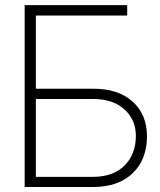

<svg xmlns="http://www.w3.org/2000/svg" viewBox="-20 -748 641 768"><path d="M78.6 0V-727.5H488.8V-686H123.5V-393.1H352.1Q452.6 -393.6 510.3 -341.8Q567.9 -290 567.9 -203.1Q567.9 -110.4 510.7 -55.2Q453.6 0 352.1 0ZM123.5 -40.5H352.1Q433.6 -41 478.5 -86.2Q523.4 -131.3 523.4 -204.6Q523.4 -269.5 477.3 -310.8Q431.2 -352.1 352.1 -352.1H123.5Z"/></svg>

Font: Inter Display ExtraLight
Style: Regular
Weight: 200
Designer: Rasmus Andersson
Foundry: rsms
Version: Version 4.000;git-a52131595